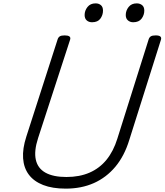

<svg xmlns="http://www.w3.org/2000/svg" viewBox="-20 -1100 976 1139"><path d="M370 19Q291 19 236 -2.5Q181 -24 151 -64Q121 -104 117 -161Q113 -218 136 -289L322 -867Q326 -879 335 -884.5Q344 -890 364 -890Q383 -890 391.5 -884Q400 -878 396 -865L206 -281Q181 -204 192.5 -152.5Q204 -101 250 -75.5Q296 -50 374 -50Q452 -50 511.5 -76Q571 -102 612 -152.5Q653 -203 676 -277L862 -867Q866 -879 875 -884.5Q884 -890 904 -890Q942 -890 935 -865L747 -270Q718 -175 664.5 -111Q611 -47 537 -14Q463 19 370 19ZM526 -968Q507 -968 494.5 -979Q482 -990 482 -1011Q482 -1037 499 -1058.5Q516 -1080 547 -1080Q566 -1080 578.5 -1069.5Q591 -1059 591 -1037Q591 -1011 575.5 -989.5Q560 -968 526 -968ZM770 -968Q752 -968 739 -979Q726 -990 726 -1011Q726 -1037 743 -1058.5Q760 -1080 791 -1080Q810 -1080 823 -1069.5Q836 -1059 836 -1037Q836 -1011 820 -989.5Q804 -968 770 -968Z"/></svg>

Font: Playwrite DK Loopet Light
Style: Regular
Weight: 300
Version: Version 1.003